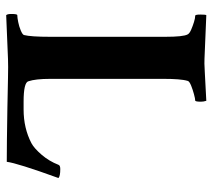

<svg xmlns="http://www.w3.org/2000/svg" viewBox="-53 -633 690 624"><g transform="rotate(90 292.0 -321.0)"><path d="M29.3 3.9Q25.4 0 25.4 -12.7Q25.4 -32.2 29.3 -32.2Q37.1 -32.2 51.8 -35.2Q66.4 -38.1 79.1 -43.5Q91.8 -48.8 93.8 -53.7Q99.6 -76.2 99.6 -139.6V-512.7Q99.6 -572.3 91.8 -585.9Q88.9 -591.8 76.7 -597.2Q64.5 -602.5 51.8 -606.4Q39.1 -610.4 31.2 -610.4Q27.3 -610.4 27.3 -627Q27.3 -644.5 29.3 -646.5L170.9 -640.6Q180.7 -639.6 214.8 -641.6Q249 -643.6 307.6 -646.5Q310.5 -637.7 310.5 -628.9Q310.5 -610.4 306.6 -610.4Q300.8 -610.4 286.1 -606.4Q271.5 -602.5 258.3 -597.2Q245.1 -591.8 243.2 -586.9Q239.3 -574.2 237.8 -554.2Q236.3 -534.2 236.3 -508.8V-138.7Q236.3 -91.8 244.1 -68.4Q248 -52.7 310.5 -52.7H335.9Q396.5 -52.7 445.3 -78.1Q461.9 -86.9 482.9 -111.3Q503.9 -135.7 515.6 -166Q517.6 -171.9 529.3 -171.9Q552.7 -171.9 558.6 -166Q509.8 -31.2 505.9 2Q478.5 2 435.1 1.5Q391.6 1 332 0Q272.5 -1 232.9 -2Q193.4 -2.9 171.9 -2Z"/></g></svg>

Font: Crimson Text
Style: Bold
Weight: 700
Designer: Sebastian Kosch
Foundry: Sebastian Kosch
Version: Version 1.100